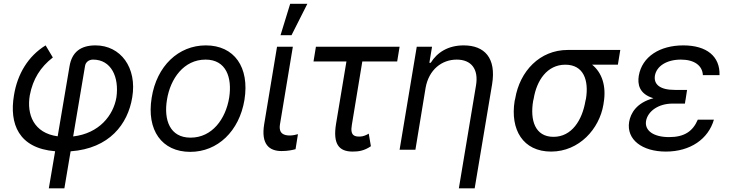

<svg xmlns="http://www.w3.org/2000/svg" viewBox="-20 -793 3865 1017"><path d="M348 -440.3 285.5 -71C158.7 -88.1 120.7 -186.4 137.8 -288.4C154.5 -375 194.2 -437.5 259.9 -488.6L221.6 -552.6C128.9 -495.7 72.1 -400.6 54 -288.4C28.4 -136.7 78.8 -7.8 272 8.2L238.6 204.5H321L354 8.5C559.3 -6.4 657.3 -135.3 680.4 -277C707 -434.7 619 -552.6 485.8 -552.6C408.7 -552.6 360.4 -518.5 348 -440.3ZM367.5 -70.3 430.4 -443.2C432.9 -461.6 448.5 -477.3 473 -477.3C569.2 -477.3 611.9 -384.9 596.6 -277C580.6 -182.2 505.7 -86.3 367.5 -70.3Z M987.9 11.4C1132.5 11.4 1247.5 -98 1274.9 -264.2C1302.6 -437.5 1220.5 -552.6 1070.3 -552.6C925.1 -552.6 810 -443.2 783.4 -275.6C755.3 -103.7 837 11.4 987.9 11.4ZM864.3 -264.2C882.1 -376.4 953.5 -477.3 1068.9 -477.3C1177.9 -477.3 1210.6 -382.1 1193.9 -275.6C1175.4 -163 1104 -63.9 989.3 -63.9C879.6 -63.9 846.9 -157.7 864.3 -264.2Z M1447.4 -545.5 1379.3 -134.9C1362.2 -29.8 1404.8 7.1 1471.6 7.1C1505.7 7.1 1529.8 1.4 1545.5 -2.8L1558.2 -82.4C1549.7 -79.5 1529.8 -75.3 1515.6 -75.3C1485.8 -75.3 1454.5 -83.8 1463.1 -134.9L1531.2 -545.5ZM1465.9 -606.5H1524.1L1608 -772.7H1517Z M2096.6 -545.5H1653.4L1640.6 -467.3H1815L1759.9 -136.4C1742.9 -31.2 1774.1 9.9 1848 9.9C1879.3 9.9 1909.1 5.7 1944.6 -18.5L1933.2 -85.2C1921.9 -78.1 1903.4 -69.6 1886.4 -69.6C1863.6 -69.6 1832.4 -69.6 1843.8 -132.1L1899.1 -467.3H2083.8Z M2234.4 -328.1C2251.4 -423.3 2319.6 -477.3 2399.1 -477.3C2477.3 -477.3 2515.6 -426.1 2501.4 -340.9L2410.5 204.5H2494.3L2586.6 -346.6C2609.4 -485.8 2546.9 -552.6 2436.1 -552.6C2353.7 -552.6 2295.5 -515.6 2261.4 -460.2H2254.3L2268.5 -545.5H2187.5L2096.6 0H2180.4Z M2708.8 -269.9 2706 -258.5C2681.8 -106.5 2750 9.9 2899.1 9.9C3048.3 9.9 3154.8 -110.8 3176.1 -238.6L3177.6 -248.6C3192.5 -336.6 3169 -407.7 3116.5 -450.3H3252.8L3265.6 -528.4H2987.2C2839.5 -528.4 2733 -416.2 2708.8 -269.9ZM2804 -258.5 2806.8 -269.9C2822.4 -366.5 2877.8 -450.3 2974.4 -450.3C3072.4 -450.3 3099.4 -366.5 3083.8 -269.9L3081 -258.5C3063.9 -156.2 3008.5 -68.2 2911.9 -68.2C2813.9 -68.2 2786.9 -156.2 2804 -258.5Z M3312.5 -147.7C3297.2 -54 3381 9.9 3507.1 9.9C3636.7 9.9 3731.9 -56.8 3761.4 -159.1H3676.1C3649.5 -96.6 3604 -66.8 3524.1 -66.8C3442.1 -66.8 3393.8 -100.9 3402 -152C3410.9 -203.1 3466.3 -244.3 3542.6 -244.3H3608L3610.4 -261.4H3610.8L3619.3 -316.8H3554C3474.8 -316.8 3442.1 -346.6 3448.9 -392C3457.7 -443.2 3511.7 -477.3 3586.6 -477.3C3659.4 -477.3 3700.6 -444.6 3703.1 -394.9H3791.2C3794.4 -494.3 3723.4 -552.6 3599.4 -552.6C3474.8 -552.6 3381 -492.9 3363.6 -392C3356.5 -348 3364.3 -295.5 3441.1 -272.7C3350.9 -248.9 3320.3 -192.5 3312.5 -147.7Z"/></svg>

Font: Magic Ui Pro
Style: Italic
Weight: 400
Italic angle: -9.39999°
Designer: Stefan Endress, Andreas Faust
Version: Version 1.000;FEAKit 1.0